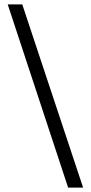

<svg xmlns="http://www.w3.org/2000/svg" viewBox="-20 -767 412 871"><path d="M81 -747H15L289 84H357Z"/></svg>

Font: Oak Sans Light
Style: Regular
Weight: 400
Designer: Erik Kennedy, Walven
Foundry: Erik Kennedy, Walven
Version: Version 1.100;Glyphs 3.1.2 (3151)